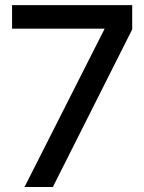

<svg xmlns="http://www.w3.org/2000/svg" viewBox="-20 -748 577 768"><path d="M78.1 0 397.9 -631.8V-633.3H28.3V-727.5H508.8V-630.4L191.4 0Z"/></svg>

Font: Inter 28pt Medium
Style: Regular
Weight: 500
Designer: Rasmus Andersson
Foundry: rsms
Version: Version 4.001;git-66647c0bb